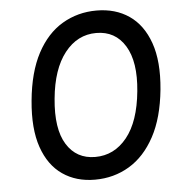

<svg xmlns="http://www.w3.org/2000/svg" viewBox="-49 -696 697 756"><g transform="rotate(-5 299.0 -318.5)"><path d="M296.5 12.5Q222.5 12.5 168.8 -24.5Q115 -61.5 89.5 -135.2Q64 -209 74.5 -319Q85 -431 124.2 -504.8Q163.5 -578.5 224.5 -614.5Q285.5 -650.5 359.5 -650.5Q434.5 -650.5 488.5 -613.5Q542.5 -576.5 568.5 -503Q594.5 -429.5 584 -319Q573 -207.5 533.2 -134Q493.5 -60.5 432.5 -24Q371.5 12.5 296.5 12.5ZM305.5 -76.5Q380.5 -76.5 430.8 -138.8Q481 -201 492.5 -320Q504 -435.5 465.2 -499Q426.5 -562.5 351 -562.5Q276.5 -562.5 226.5 -499Q176.5 -435.5 165.5 -319Q154 -200.5 192.5 -138.5Q231 -76.5 305.5 -76.5Z"/></g></svg>

Font: Karla Medium
Style: Italic
Weight: 500
Italic angle: -8°
Designer: Jonathan Pinhorn
Version: Version 2.001